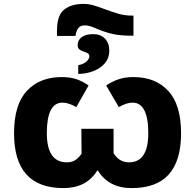

<svg xmlns="http://www.w3.org/2000/svg" viewBox="-20 -954 1000 984"><path d="M517 -907Q560 -891 590.5 -882.5Q621 -874 657 -874H664V-771H656Q594 -771 554.5 -780.5Q515 -790 475 -807Q438 -824 415 -824Q393 -824 382 -811Q371 -798 367 -770H272V-797Q272 -876 309 -905Q346 -934 408 -934Q433 -934 456.5 -927.5Q480 -921 517 -907ZM540 -696Q541 -643 496 -610Q451 -577 381 -575V-620Q408 -625 423 -638.5Q438 -652 438 -666Q438 -675 431 -680Q424 -685 411 -689Q394 -695 386 -701.5Q378 -708 378 -723Q378 -748 398.5 -763.5Q419 -779 457 -779Q496 -779 518 -756Q540 -733 540 -696ZM52 -271Q52 -418 118 -488.5Q184 -559 296 -559Q341 -559 373.5 -547.5Q406 -536 434 -516L371 -405Q332 -428 300 -428Q220 -428 220 -272Q220 -122 323 -122Q346 -122 363.5 -132Q381 -142 398 -166L397 -294H562V-169Q591 -122 641 -122Q740 -122 740 -272Q740 -350 719.5 -389Q699 -428 660 -428Q628 -428 589 -405L524 -516Q554 -536 587 -547.5Q620 -559 664 -559Q777 -559 842.5 -488Q908 -417 908 -271Q908 -131 845.5 -60.5Q783 10 654 10Q537 10 480 -82Q450 -34 406.5 -12Q363 10 305 10Q52 10 52 -271Z"/></svg>

Font: Noto Sans UI ExtraBold
Style: Regular
Weight: 800
Designer: Monotype Design Team
Foundry: Monotype Imaging Inc.
Version: Version 1.001